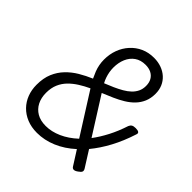

<svg xmlns="http://www.w3.org/2000/svg" viewBox="-252 -1209 1439 1439"><g transform="rotate(45 467.5 -490.0)"><path d="M350 19Q290 19 242.5 -0.5Q195 -20 161.5 -54.5Q128 -89 110.5 -135Q93 -181 93 -234Q93 -305 115 -357Q137 -409 174.5 -448Q212 -487 260 -515.5Q308 -544 360 -566Q347 -593 337 -618.5Q327 -644 322 -671Q317 -698 317 -725Q317 -783 335.5 -832.5Q354 -882 388.5 -920Q423 -958 469.5 -979Q516 -1000 574 -1000Q616 -1000 652.5 -987Q689 -974 716 -949.5Q743 -925 757.5 -891.5Q772 -858 772 -817Q772 -769 756 -731.5Q740 -694 712 -665Q684 -636 647 -613.5Q610 -591 568 -572.5Q526 -554 482 -536L667 -243Q706 -295 739.5 -359.5Q773 -424 798 -501Q804 -516 815.5 -523Q827 -530 849 -530Q873 -530 882 -522.5Q891 -515 885 -500Q853 -400 809 -318Q765 -236 712 -172L792 -45Q801 -31 797.5 -19.5Q794 -8 773 6Q754 20 740.5 19.5Q727 19 719 5L648 -107Q580 -45 504 -13Q428 19 350 19ZM360 -64Q421 -64 484 -92Q547 -120 605 -174L398 -501Q355 -481 317 -457Q279 -433 249.5 -403Q220 -373 203 -333.5Q186 -294 186 -242Q186 -189 206.5 -149Q227 -109 265.5 -86.5Q304 -64 360 -64ZM443 -600Q481 -615 515.5 -630.5Q550 -646 580.5 -663.5Q611 -681 633 -702Q655 -723 667.5 -749Q680 -775 680 -808Q680 -843 666 -867.5Q652 -892 626.5 -905Q601 -918 566 -918Q515 -918 480 -893.5Q445 -869 427 -827Q409 -785 409 -732Q409 -709 413 -686.5Q417 -664 424.5 -642Q432 -620 443 -600Z"/></g></svg>

Font: Playwrite CZ
Style: Regular
Weight: 400
Designer: Veronika Burian, José Scaglione
Foundry: TypeTogether
Version: Version 1.002